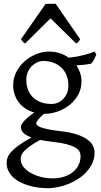

<svg xmlns="http://www.w3.org/2000/svg" viewBox="-20 -738 528 1002"><path d="M336.9 -293Q336.9 -318.8 328.4 -342Q319.8 -365.2 303 -382.6Q286.1 -399.9 261 -409.9Q235.8 -419.9 203.1 -419.9Q190.9 -419.9 176 -413.6Q161.1 -407.2 147.9 -395Q134.8 -382.8 126 -364.3Q117.2 -345.7 117.2 -321.8Q117.2 -295.9 125.2 -272.7Q133.3 -249.5 149.7 -232.4Q166 -215.3 191.2 -205.3Q216.3 -195.3 251 -195.3Q265.1 -195.3 280.5 -201.4Q295.9 -207.5 308.3 -220Q320.8 -232.4 328.9 -250.5Q336.9 -268.6 336.9 -293ZM252.9 2Q234.4 0 218.8 -2.4Q203.1 -4.9 189.5 -7.8Q154.3 11.2 134 26.4Q113.8 41.5 103.5 53.5Q93.3 65.4 90.6 75.2Q87.9 85 87.9 92.8Q87.9 113.3 101.6 131.6Q115.2 149.9 138.2 163.3Q161.1 176.8 191.4 184.8Q221.7 192.9 254.9 192.9Q287.6 192.9 314.5 184.1Q341.3 175.3 360.4 159.9Q379.4 144.5 389.9 123.3Q400.4 102.1 400.4 76.7Q400.4 63 394 51.5Q387.7 40 371.1 30.8Q354.5 21.5 325.9 14.2Q297.4 6.8 252.9 2ZM405.3 -313Q405.3 -275.4 388.4 -244.4Q371.6 -213.4 344.2 -191.2Q316.9 -168.9 282.2 -156.5Q247.6 -144 211.9 -144H210Q186.5 -124.5 177.7 -111.6Q168.9 -98.6 168.9 -95.7Q168.9 -89.8 174.1 -84.2Q179.2 -78.6 193.1 -73.5Q207 -68.4 231.4 -63.2Q255.9 -58.1 293.9 -53.7Q347.2 -47.9 381.8 -36.1Q416.5 -24.4 437 -9Q457.5 6.3 465.6 23.9Q473.6 41.5 473.6 58.6Q473.6 85.4 463.4 109.6Q453.1 133.8 435.5 154.3Q418 174.8 394 191.4Q370.1 208 342.8 219.7Q315.4 231.4 286.1 237.8Q256.8 244.1 228 244.1Q205.1 244.1 180.7 241Q156.2 237.8 132.3 231Q108.4 224.1 87.2 213.6Q65.9 203.1 49.8 188.2Q33.7 173.3 24.2 154.5Q14.6 135.7 14.6 111.8Q14.6 99.1 19.3 85.2Q23.9 71.3 38.1 55.2Q52.2 39.1 77.6 20.5Q103 2 145 -20.5Q113.3 -31.7 101.1 -45.9Q88.9 -60.1 88.9 -74.7Q88.9 -78.6 91.3 -85.2Q93.8 -91.8 101.3 -101.3Q108.9 -110.8 122.8 -123Q136.7 -135.3 159.2 -150.9Q134.3 -157.7 114 -170.7Q93.8 -183.6 79.3 -201.9Q64.9 -220.2 56.9 -243.4Q48.8 -266.6 48.8 -293.9Q48.8 -329.6 64.9 -361.6Q81.1 -393.6 107.4 -417.2Q133.8 -440.9 167.5 -454.8Q201.2 -468.8 236.8 -468.8Q266.1 -468.8 291.7 -460.4Q317.4 -452.1 338.4 -437Q363.8 -439.5 384.3 -443.4Q404.8 -447.3 421.1 -451.7Q437.5 -456.1 450.2 -460.4Q462.9 -464.8 473.1 -468.8L482.9 -454.1Q477.1 -440.4 471.7 -429Q466.3 -417.5 455.1 -405.3Q436.5 -401.9 418.7 -399.9Q400.9 -397.9 378.4 -397Q391.1 -378.4 398.2 -357.4Q405.3 -336.4 405.3 -313ZM398.4 -533.2Q392.6 -523.9 389.2 -519.5Q385.7 -515.1 377.4 -511.2L243.7 -642.1L111.3 -511.2Q107.4 -513.2 104.7 -515.1Q102.1 -517.1 99.9 -519.5Q97.7 -522 95.2 -525.4Q92.8 -528.8 89.4 -533.2L218.3 -718.3H270.5Z"/></svg>

Font: Noto Serif Devanagari
Style: Regular
Weight: 400
Designer: Monotype Design Team
Foundry: Monotype Imaging Inc.
Version: Version 1.01